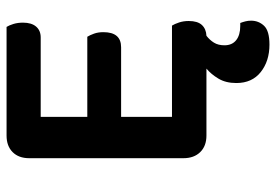

<svg xmlns="http://www.w3.org/2000/svg" viewBox="-148 -499 841 585"><g transform="rotate(-90 272.5 -206.5)"><path d="M152 2Q120 2 101.5 -17Q83 -36 83 -68V-538Q83 -570 101.5 -588.5Q120 -607 152 -607H483Q488 -599 492 -586Q496 -573 496 -557Q496 -531 484 -517Q472 -503 451 -503H209V-361H453Q458 -353 462.5 -340.5Q467 -328 467 -312Q467 -258 421 -258H209V-103H487Q492 -95 496.5 -81.5Q501 -68 501 -52Q501 -25 489 -12Q477 1 456 2Q443 12 435 25Q427 38 427 57Q427 80 442.5 92.5Q458 105 486 105H495Q498 113 500 121Q502 129 502 138Q502 161 486.5 177.5Q471 194 429 194Q379 194 345.5 167.5Q312 141 312 93Q312 61 325.5 38.5Q339 16 356 2H152Z"/></g></svg>

Font: Baloo Bhai 2 SemiBold
Style: Regular
Weight: 600
Designer: Supriya Tembe, Noopur Datye and Ek Type
Foundry: Ek Type
Version: Version 1.640;PS 1.000;hotconv 16.6.51;makeotf.lib2.5.65220;